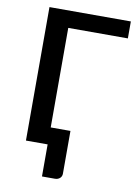

<svg xmlns="http://www.w3.org/2000/svg" viewBox="-97 -783 734 1020"><g transform="rotate(10 270.5 -273.5)"><path d="M524.5 -628.5V-720H85.5V0H202.5V173H272C283 173 292 169.8 299 163.5C306 157.2 309.5 149 309.5 139V-91.5H203V-628.5Z"/></g></svg>

Font: Lato Semibold
Style: Regular
Weight: 600
Designer: Lukasz Dziedzic
Foundry: tyPoland Lukasz Dziedzic
Version: Version 2.006; 2014-01-15